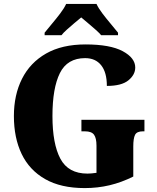

<svg xmlns="http://www.w3.org/2000/svg" viewBox="-20 -951 801 981"><path d="M413 10Q291 10 210.5 -36Q130 -82 90.5 -164.5Q51 -247 51 -358Q51 -466 92.5 -548.5Q134 -631 215.5 -677.5Q297 -724 417 -724Q543 -724 607 -689.5Q671 -655 671 -606Q671 -569 636 -540.5Q601 -512 526 -512Q526 -581 497 -617.5Q468 -654 415 -654Q324 -654 286 -577.5Q248 -501 248 -358Q248 -216 288.5 -140Q329 -64 427 -64Q446 -64 473 -68V-207Q473 -245 460.5 -262.5Q448 -280 414 -280H396V-339H718V-280H710Q679 -280 670 -262Q661 -244 661 -203V-49Q601 -19 540 -4.5Q479 10 413 10ZM208 -784Q223 -803 245 -829Q267 -855 287.5 -882Q308 -909 318 -931H473Q483 -909 503.5 -882Q524 -855 546 -829Q568 -803 583 -784V-771H497Q489 -781 470 -798Q451 -815 430 -832.5Q409 -850 395 -862Q380 -850 360 -833Q340 -816 321.5 -799.5Q303 -783 294 -771H208Z"/></svg>

Font: Noto Serif SemiCondensed Black
Style: Regular
Weight: 900
Width: 4
Designer: Monotype Design Team
Foundry: Monotype Imaging Inc.
Version: Version 2.014; ttfautohint (v1.8.4.7-5d5b)